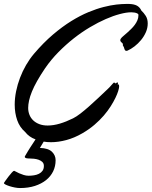

<svg xmlns="http://www.w3.org/2000/svg" viewBox="-56 -702 764 967"><path d="M184.1 -69.8Q212.9 -69.8 245.1 -79.3Q277.3 -88.9 312 -106Q328.6 -114.3 349.1 -130.1Q369.6 -146 392.6 -166.3Q415.5 -186.5 439.9 -209.5Q464.4 -232.4 487.8 -254.9Q499 -265.6 504.2 -272.2Q509.3 -278.8 516.1 -285.2Q517.1 -286.1 519 -286.1Q521.5 -286.1 522.5 -284.2Q523.4 -282.2 525.9 -282.2Q528.8 -282.2 530.8 -284.7Q532.7 -287.1 535.2 -287.1Q538.1 -287.1 538.1 -282.2Q538.1 -278.8 537.6 -277.1Q537.1 -275.4 537.1 -272.9Q537.1 -273.9 538.1 -274.9Q539.1 -276.9 541 -276.9Q543.9 -276.9 543.9 -269V-264.2Q543.5 -257.3 539.1 -242.9Q534.7 -228.5 525.4 -209.2Q516.1 -189.9 501.7 -167Q487.3 -144 466.8 -120.1Q446.3 -96.2 419.4 -73.2Q392.6 -50.3 358.9 -30.8Q318.4 -7.3 278.1 3.4Q237.8 14.2 201.2 14.2Q180.2 14.2 164.1 11.2L145 43Q187 44.4 205.6 62.3Q224.1 80.1 224.1 105Q224.1 135.3 211.7 160.9Q199.2 186.5 176 205.1Q152.8 223.6 119.6 234.4Q86.4 245.1 44.9 245.1Q33.2 245.1 19 242.4Q4.9 239.7 -7.3 235.8Q-19.5 231.9 -27.8 227.8Q-36.1 223.6 -36.1 220.2V219.7Q-36.1 219.7 -35.2 217.8Q-34.2 215.8 -27.3 206.3Q-20.5 196.8 -12.2 186Q-3.9 175.3 3.9 166.7Q11.7 158.2 15.1 158.2Q16.6 158.2 23.4 162.1Q30.3 166 40.5 170.7Q50.8 175.3 63.2 179.2Q75.7 183.1 87.9 183.1Q101.6 183.1 115.5 180.9Q129.4 178.7 140.4 173.1Q151.4 167.5 158.2 158Q165 148.4 165 133.8Q165 121.1 157.2 113.8Q149.4 106.4 138.2 102.5Q127 98.6 114.3 97.4Q101.6 96.2 91.8 96.2Q88.4 96.2 84.5 95.9Q80.6 95.7 77.1 95Q73.7 94.2 71.3 92.5Q68.8 90.8 68.8 87.9Q68.8 85.4 71.8 81.1Q78.6 69.3 84.7 59.3Q90.8 49.3 96.9 39.8Q103 30.3 109.4 20.8Q115.7 11.2 123 0Q106.4 -5.9 93.3 -15.4Q80.1 -24.9 70.8 -37.1Q43 -61 30.5 -96.9Q18.1 -132.8 18.1 -174.8Q18.1 -207.5 25.1 -242.2Q32.2 -276.9 44.9 -310.3Q57.6 -343.8 75.4 -374.5Q93.3 -405.3 115.2 -431.2Q163.1 -487.3 210.4 -527.6Q257.8 -567.9 302.7 -595.7Q347.7 -623.5 388.9 -640.6Q430.2 -657.7 465.8 -666.7Q501.5 -675.8 530 -679Q558.6 -682.1 578.1 -682.1Q587.9 -682.1 595.2 -682.1Q602.5 -682.1 606.9 -681.2Q627.4 -678.7 638.9 -670.2Q650.4 -661.6 655.8 -648.9Q668 -637.7 678 -622.1Q688 -606.4 688 -584Q688 -561 678.7 -539.8Q669.4 -518.6 654.5 -500.5Q639.6 -482.4 621.6 -468.5Q603.5 -454.6 585.9 -446.8Q584 -445.8 580.1 -445.8Q576.2 -445.8 573.7 -449.2Q571.3 -452.6 569.8 -458Q568.8 -461.4 568.4 -462.9Q567.9 -464.4 567.4 -465.3Q566.9 -466.3 566.2 -467.3Q565.4 -468.3 564 -471.2Q562.5 -472.7 562.7 -475.3Q563 -478 563 -479Q563 -482.9 558.1 -486.8Q549.8 -492.7 549.8 -500Q549.8 -502.9 552 -506.6Q554.2 -510.3 558.1 -514.2Q561.5 -517.6 569.1 -523.9Q576.7 -530.3 585.7 -538.3Q594.7 -546.4 604.7 -556.2Q614.7 -565.9 622.8 -576.9Q630.9 -587.9 636 -599.9Q641.1 -611.8 641.1 -624Q641.1 -625.5 641.1 -627.4Q641.1 -629.4 640.1 -630.9L634.8 -634.8Q622.6 -640.1 605 -640.1Q581.1 -640.1 547.9 -631.3Q514.6 -622.6 476.6 -606Q438.5 -589.4 397.2 -564.9Q356 -540.5 315.9 -509Q275.9 -477.5 238.5 -439.7Q201.2 -401.9 170.9 -357.9Q147.5 -323.2 131.1 -294.2Q114.7 -265.1 104.7 -240.5Q94.7 -215.8 90.3 -195.3Q85.9 -174.8 85.9 -158.2Q85.9 -140.1 92.3 -124Q98.6 -107.9 111.1 -95.9Q123.5 -84 141.8 -76.9Q160.2 -69.8 184.1 -69.8Z"/></svg>

Font: Oregano
Style: Italic
Weight: 400
Italic angle: -12°
Designer: Astigmatic (AOETI)
Foundry: Astigmatic (AOETI)
Version: Version 1.000